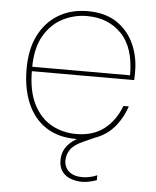

<svg xmlns="http://www.w3.org/2000/svg" viewBox="-51 -551 631 778"><g transform="rotate(5 264.5 -162.5)"><path d="M271 12Q200 12 150 -20.5Q100 -53 74 -113Q48 -173 48 -254Q48 -335 77 -391.5Q106 -448 157 -478Q208 -508 274 -508Q347 -508 394 -476Q441 -444 464 -392.5Q487 -341 487 -282Q487 -272 487 -264.5Q487 -257 486 -246H59V-264H468Q468 -377 414 -432.5Q360 -488 274 -488Q222 -488 175.5 -464.5Q129 -441 99.5 -390.5Q70 -340 70 -259V-250Q70 -165 97.5 -111.5Q125 -58 170.5 -33Q216 -8 271 -8Q339 -8 384 -42.5Q429 -77 452 -138H474Q459 -94 432.5 -60Q406 -26 366 -7Q326 12 271 12ZM312 183Q290 183 268 176Q246 169 231.5 151Q217 133 217 102Q217 83 224.5 65Q232 47 250 30.5Q268 14 299 1L360 -26L371 -10L304 20Q265 37 251 58Q237 79 237 102Q237 129 256 146.5Q275 164 312 164Q326 164 342 160.5Q358 157 371 151V171Q358 176 341.5 179.5Q325 183 312 183Z"/></g></svg>

Font: DM Sans 24pt Thin
Style: Regular
Weight: 250
Designer: Colophon Foundry, Jonny Pinhorn
Foundry: Colophon Foundry
Version: Version 4.004;gftools[0.9.30]